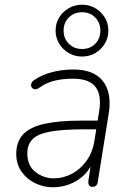

<svg xmlns="http://www.w3.org/2000/svg" viewBox="-20 -787 554 815"><path d="M205 8Q165 8 129 -9.5Q93 -27 71 -59Q49 -91 49 -134Q49 -185 77.5 -216Q106 -247 167 -261Q228 -275 324 -275H405L399 -238H340Q247 -238 194 -228.5Q141 -219 118.5 -196.5Q96 -174 96 -136Q96 -84 130.5 -57Q165 -30 208 -30Q248 -30 284.5 -49Q321 -68 347 -104Q373 -140 381 -191L401 -315Q412 -383 385.5 -418Q359 -453 289 -453Q249 -453 213.5 -445Q178 -437 146 -414Q138 -408 130.5 -408Q123 -408 118 -412Q113 -416 112 -422Q111 -428 114 -435Q117 -442 126 -448Q161 -471 204 -481.5Q247 -492 291 -492Q350 -492 386.5 -469.5Q423 -447 437 -404.5Q451 -362 441 -302L395 -15Q394 -5 388 0.5Q382 6 372 6Q362 6 358 -1Q354 -8 355 -19L370 -116H380Q367 -74 339.5 -46.5Q312 -19 276.5 -5.5Q241 8 205 8ZM328 -547Q297 -547 271.5 -562Q246 -577 231 -602Q216 -627 216 -657Q216 -688 231 -712.5Q246 -737 271.5 -752Q297 -767 328 -767Q360 -767 385 -752Q410 -737 425 -712.5Q440 -688 440 -657Q440 -627 425 -602Q410 -577 385 -562Q360 -547 328 -547ZM328 -579Q363 -579 384.5 -601.5Q406 -624 406 -657Q406 -690 384.5 -712.5Q363 -735 328 -735Q294 -735 272 -712.5Q250 -690 250 -657Q250 -624 272 -601.5Q294 -579 328 -579Z"/></svg>

Font: Nunito ExtraLight ExtraLight
Style: Italic
Weight: 250
Italic angle: -9°
Version: Version 3.602